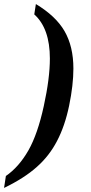

<svg xmlns="http://www.w3.org/2000/svg" viewBox="-95 -714 448 947"><path d="M-75 213 -66 154Q-2 110 45 28Q91 -53 121 -191Q151 -328 151 -425Q151 -574 74 -643L82 -694Q180 -635 223 -561Q267 -485 267 -376Q267 -295 246 -193Q225 -92 186 -18Q148 55 87 109Q26 164 -75 213Z"/></svg>

Font: Libra Serif Modern
Style: Bold Italic
Weight: 700
Italic angle: -12°
Designer: Stefan Peev, Context Ltd
Foundry: Stefan Peev, Context Ltd
Version: Version 1.000